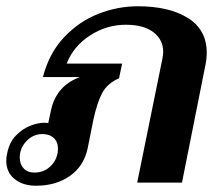

<svg xmlns="http://www.w3.org/2000/svg" viewBox="-42 -583 694 613"><path d="M-22 -70Q-22 -82 -19 -94Q-12 -129 9 -150.5Q30 -172 54.5 -181.5Q79 -191 98 -191Q108 -191 112 -190L121 -232Q138 -309 213 -337H95Q115 -414 163 -464.5Q211 -515 272.5 -539Q334 -563 398 -563Q498 -563 558 -525.5Q618 -488 618 -415Q618 -395 614 -376L539 0H396L477 -398Q479 -412 479 -418Q479 -456 448 -480Q417 -504 360 -504Q298 -504 245 -469.5Q192 -435 171 -380H348L338 -333Q301 -317 284.5 -286.5Q268 -256 256 -200L238 -110Q226 -53 181.5 -21.5Q137 10 73 10Q31 10 4.5 -11.5Q-22 -33 -22 -70ZM143 -109Q143 -130 129.5 -142.5Q116 -155 93 -155Q64 -155 42.5 -132.5Q21 -110 21 -80Q21 -59 33.5 -45.5Q46 -32 68 -32Q100 -32 121.5 -54.5Q143 -77 143 -109Z"/></svg>

Font: Taviraj SemiBold
Style: Italic
Weight: 600
Italic angle: -12°
Designer: Katatrad Team
Foundry: CadsonDemak
Version: Version 1.001